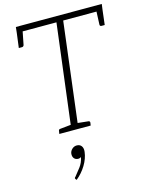

<svg xmlns="http://www.w3.org/2000/svg" viewBox="-144 -794 912 1183"><g transform="rotate(-15 312.0 -202.5)"><path d="M242 0 325 -669H72L76 -706H624L619 -669H368L286 0ZM164 0 167 -18Q167 -23 170 -26Q173 -29 178 -29L255 -37V0ZM273 0 282 -37 357 -29Q362 -29 364.5 -26Q367 -23 367 -18L364 0ZM581 -682 619 -669 608 -576H587Q582 -576 579.5 -579Q577 -582 577 -586ZM112 -682 93 -586Q92 -582 88.5 -579Q85 -576 81 -576H60L72 -669ZM194 301 189 295Q188 293 187 291.5Q186 290 186 288Q187 284 192 280Q210 258 229.5 232.5Q249 207 256 172Q252 175 247.5 176.5Q243 178 238 178Q221 178 211.5 166.5Q202 155 204 136Q206 120 219 108Q232 96 249 96Q269 96 279 110Q289 124 286 147Q281 189 256 230Q231 271 194 301Z"/></g></svg>

Font: Aleo ExtraLight
Style: Italic
Weight: 250
Italic angle: -7°
Designer: Alessio Laiso
Foundry: Alessio Laiso
Version: Version 2.001;gftools[0.9.29]